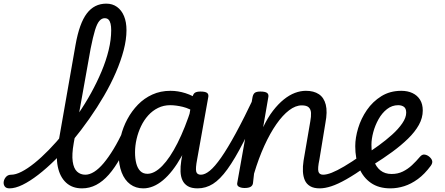

<svg xmlns="http://www.w3.org/2000/svg" viewBox="-198 -1018 2444 1055"><path d="M-146 17Q-165 17 -172.5 5.5Q-180 -6 -177.5 -20.5Q-175 -35 -164.5 -46.5Q-154 -58 -136 -58Q-112 -58 -79.5 -74.5Q-47 -91 -9 -121.5Q29 -152 70 -194Q111 -236 152 -286Q193 -336 231.5 -392Q270 -448 302.5 -507Q335 -566 360 -625.5Q385 -685 399 -742.5Q413 -800 413 -852Q413 -867 425.5 -874.5Q438 -882 455 -882Q472 -882 484.5 -874.5Q497 -867 497 -852Q497 -801 481.5 -742Q466 -683 438.5 -619.5Q411 -556 373.5 -491.5Q336 -427 292 -364.5Q248 -302 201 -245Q154 -188 106 -140.5Q58 -93 12 -57.5Q-34 -22 -74 -2.5Q-114 17 -146 17ZM252 17Q199 17 165 -14.5Q131 -46 119.5 -102.5Q108 -159 123 -235L217 -771Q238 -890 279 -944Q320 -998 386 -998Q420 -998 445 -980Q470 -962 483.5 -929.5Q497 -897 497 -852Q497 -833 484.5 -824Q472 -815 455 -815Q438 -815 425.5 -824Q413 -833 413 -852Q413 -873 409.5 -887.5Q406 -902 398.5 -910Q391 -918 377 -918Q361 -918 348 -903Q335 -888 324 -852Q313 -816 300 -751L207 -231Q196 -169 201.5 -130.5Q207 -92 225.5 -75Q244 -58 271 -58Q285 -58 292 -46.5Q299 -35 297 -20.5Q295 -6 284 5.5Q273 17 252 17Z M253 17Q239 17 232 5.5Q225 -6 226.5 -20.5Q228 -35 239 -46.5Q250 -58 271 -58Q294 -58 319.5 -74Q345 -90 371.5 -121.5Q398 -153 426 -199Q454 -245 482 -306Q488 -319 501.5 -319Q515 -319 525 -310Q535 -301 529 -287Q497 -211 465 -153.5Q433 -96 400 -58.5Q367 -21 330.5 -2Q294 17 253 17Z M589 17Q548 17 517.5 -5.5Q487 -28 470.5 -70.5Q454 -113 454 -171Q454 -220 466 -269.5Q478 -319 502 -363.5Q526 -408 560 -443Q594 -478 639 -498.5Q684 -519 739 -519Q780 -519 821 -506Q862 -493 899 -467L889 -393Q844 -422 806 -431Q768 -440 737 -440Q701 -440 670.5 -425Q640 -410 616.5 -384Q593 -358 577 -324.5Q561 -291 552.5 -254Q544 -217 544 -181Q544 -146 551 -119.5Q558 -93 573 -78Q588 -63 612 -63Q651 -63 693.5 -106.5Q736 -150 777.5 -232Q819 -314 855 -427L885 -372Q848 -245 799.5 -158.5Q751 -72 697.5 -27.5Q644 17 589 17ZM888 17Q854 17 834 5Q814 -7 804.5 -27.5Q795 -48 794 -75.5Q793 -103 798 -135L860 -486Q864 -503 874 -509Q884 -515 904 -515Q931 -515 940.5 -507Q950 -499 946 -482L885 -141Q876 -94 880 -76Q884 -58 906 -58Q920 -58 927 -46.5Q934 -35 932 -20.5Q930 -6 919.5 5.5Q909 17 888 17Z M888 17Q874 17 867 5.5Q860 -6 861.5 -20.5Q863 -35 874 -46.5Q885 -58 906 -58Q928 -58 955 -80Q982 -102 1017 -152Q1052 -202 1097.5 -285.5Q1143 -369 1202 -493Q1209 -506 1223 -506Q1237 -506 1247 -496.5Q1257 -487 1251 -474Q1189 -333 1140.5 -238.5Q1092 -144 1051.5 -88Q1011 -32 972 -7.5Q933 17 888 17Z M1559 17Q1526 17 1506 5Q1486 -7 1477 -27.5Q1468 -48 1466.5 -75.5Q1465 -103 1470 -135L1507 -351Q1512 -378 1511 -397.5Q1510 -417 1498.5 -428Q1487 -439 1460 -439Q1426 -439 1390.5 -412Q1355 -385 1320.5 -335.5Q1286 -286 1254.5 -217Q1223 -148 1198 -64L1192 -11Q1190 2 1179 8.5Q1168 15 1146 15Q1127 15 1114.5 8Q1102 1 1106 -15L1190 -486Q1194 -503 1203.5 -509Q1213 -515 1233 -515Q1260 -515 1270 -507Q1280 -499 1276 -482L1248 -319Q1273 -372 1302 -409.5Q1331 -447 1361.5 -471.5Q1392 -496 1422.5 -507.5Q1453 -519 1483 -519Q1526 -519 1554 -500.5Q1582 -482 1592 -443Q1602 -404 1590 -342L1557 -141Q1547 -94 1551.5 -76Q1556 -58 1578 -58Q1592 -58 1598.5 -46.5Q1605 -35 1603.5 -20.5Q1602 -6 1591 5.5Q1580 17 1559 17Z M1559 17Q1545 17 1538 5.5Q1531 -6 1532.5 -20.5Q1534 -35 1545 -46.5Q1556 -58 1577 -58Q1597 -58 1625 -69Q1653 -80 1693 -103.5Q1733 -127 1789 -166Q1802 -174 1813 -170Q1824 -166 1829.5 -154.5Q1835 -143 1833 -129Q1831 -115 1817 -105Q1753 -60 1705.5 -33Q1658 -6 1622.5 5.5Q1587 17 1559 17Z M1947 17Q1883 17 1840 -13Q1797 -43 1775.5 -95Q1754 -147 1754 -215Q1754 -261 1770 -314Q1786 -367 1818 -413.5Q1850 -460 1897.5 -489.5Q1945 -519 2007 -519Q2042 -519 2068.5 -506.5Q2095 -494 2110 -470Q2125 -446 2125 -411Q2125 -370 2103.5 -331.5Q2082 -293 2044 -256Q2006 -219 1957.5 -183.5Q1909 -148 1853 -113L1815 -171Q1846 -192 1884 -219.5Q1922 -247 1956.5 -278Q1991 -309 2012.5 -340.5Q2034 -372 2034 -399Q2034 -422 2021.5 -431Q2009 -440 1990 -440Q1956 -440 1928.5 -418.5Q1901 -397 1882 -363Q1863 -329 1853 -291.5Q1843 -254 1843 -223Q1843 -173 1855.5 -137Q1868 -101 1892.5 -81.5Q1917 -62 1954 -62Q1988 -62 2015.5 -75.5Q2043 -89 2066 -110.5Q2089 -132 2110 -157Q2122 -171 2136.5 -168.5Q2151 -166 2163 -155Q2175 -144 2177 -132.5Q2179 -121 2169 -107Q2135 -61 2098 -34Q2061 -7 2023 5Q1985 17 1947 17Z"/></svg>

Font: Playwrite DE VA
Style: Regular
Weight: 400
Designer: Veronika Burian, José Scaglione
Foundry: TypeTogether
Version: Version 1.002